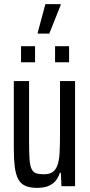

<svg xmlns="http://www.w3.org/2000/svg" viewBox="-20 -903 435 931"><path d="M160 8Q124 8 101.5 -2.5Q79 -13 67.5 -36Q56 -59 51.5 -95Q47 -131 47 -182V-510H121V-209Q121 -158 123.5 -127.5Q126 -97 134 -82Q142 -67 156 -62.5Q170 -58 193 -58Q220 -58 235.5 -69Q251 -80 259 -103Q267 -126 269 -162.5Q271 -199 271 -250V-510H344V0H278L275 -65H270Q263 -42 249 -25.5Q235 -9 213 -0.5Q191 8 160 8ZM82 -601V-679H150V-601ZM247 -601V-679H315V-601ZM163 -740V-745L200 -883H274V-878L219 -740Z"/></svg>

Font: Saira ExtraCondensed Medium
Style: Regular
Weight: 500
Width: 2
Designer: Hector Gatti with collaboration of the Omnibus-Type team
Foundry: Omnibus-Type
Version: Version 1.101